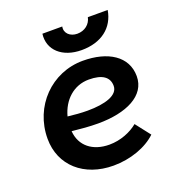

<svg xmlns="http://www.w3.org/2000/svg" viewBox="-132 -827 870 945"><g transform="rotate(-20 303.0 -355.0)"><path d="M303 10C392 10 478 -21 529 -70L469 -147C433 -117 378 -94 319 -94C232 -94 172 -141 166 -220C212 -215 258 -211 302 -211C451 -211 560 -263 560 -365C560 -470 466 -527 336 -527C172 -527 42 -395 42 -225C42 -85 149 10 303 10ZM350 -578C453 -578 522 -631 537 -720H433C426 -685 396 -661 357 -661C320 -661 292 -686 299 -720H195C184 -637 249 -578 350 -578ZM172 -295C193 -374 252 -430 332 -430C402 -430 437 -405 437 -359C437 -310 368 -288 275 -288C241 -288 206 -291 172 -295Z"/></g></svg>

Font: Fixel Display SemiBold
Style: Italic
Weight: 600
Italic angle: -10°
Designer: AlfaBravo + MacPaw
Foundry: Kyrylo Tkachov, Marchela Mozhyna, Serhii Makarenko, Maria Weinstein, Zakhar Kryvoshyya
Version: Version 1.210;Glyphs 3.2 (3217)